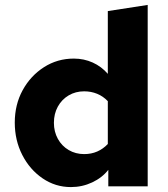

<svg xmlns="http://www.w3.org/2000/svg" viewBox="-20 -757 683 780"><path d="M268 3Q205 3 153 -32.5Q101 -68 70.5 -127.5Q40 -187 40 -259Q40 -332 72 -390.5Q104 -449 158.5 -484Q213 -519 280 -519Q321 -519 356.5 -503Q392 -487 418 -457V-712L580 -737V0H420V-67Q395 -35 354.5 -16Q314 3 268 3ZM322 -131Q351 -131 375 -141.5Q399 -152 418 -172V-346Q399 -366 374.5 -376Q350 -386 322 -386Q287 -386 259 -369.5Q231 -353 215 -324Q199 -295 199 -258Q199 -222 215 -193Q231 -164 259 -147.5Q287 -131 322 -131Z"/></svg>

Font: Red Hat Text
Style: Bold
Weight: 700
Designer: Pentagram, MCKL
Foundry: MCKL
Version: Version 1.030